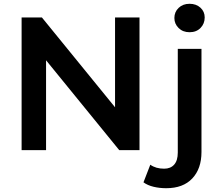

<svg xmlns="http://www.w3.org/2000/svg" viewBox="-20 -792 1165 1013"><path d="M94 0V-700H201L587 -226V-700H716V0H609L223 -474V0ZM857 201Q822 201 790.5 193.5Q759 186 737 170L773 77Q802 98 846 98Q880 98 899 76.5Q918 55 918 13V-534H1043V10Q1043 98 994.5 149.5Q946 201 857 201ZM980 -622Q945 -622 922.5 -644Q900 -666 900 -697Q900 -729 922.5 -750.5Q945 -772 980 -772Q1015 -772 1037.5 -751.5Q1060 -731 1060 -700Q1060 -667 1038 -644.5Q1016 -622 980 -622Z"/></svg>

Font: Montserrat Thin SemiBold
Style: Regular
Weight: 600
Version: Version 9.000